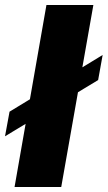

<svg xmlns="http://www.w3.org/2000/svg" viewBox="-53 -745 429 765"><path d="M5 0 132 -725H319L191 0ZM-33 -202 -15 -300 356 -526 338 -426Z"/></svg>

Font: Archivo SemiCondensed Black
Style: Italic
Weight: 900
Width: 4
Italic angle: -10°
Designer: Hector Gatti
Foundry: Omnibus-Type
Version: Version 2.001